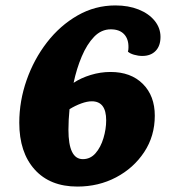

<svg xmlns="http://www.w3.org/2000/svg" viewBox="-20 -675 631 707"><path d="M265 12Q164 12 107.5 -51Q51 -114 51 -223Q51 -303 78 -380Q105 -457 153 -519Q201 -581 265.5 -618Q330 -655 405 -655Q453 -655 490.5 -640Q528 -625 549.5 -598.5Q571 -572 571 -539Q571 -506 553 -487.5Q535 -469 504 -469Q489 -469 473.5 -473.5Q458 -478 451 -485Q453 -491 453 -499Q454 -531 437 -549Q420 -567 388 -567Q353 -567 326.5 -539.5Q300 -512 281 -467Q262 -422 251 -370Q278 -388 314 -399Q350 -410 387 -410Q462 -410 506 -366Q550 -322 550 -249Q550 -174 511 -115Q472 -56 407.5 -22Q343 12 265 12ZM232 -197Q232 -89 285 -89Q313 -89 332 -111Q351 -133 361 -166.5Q371 -200 371 -232Q371 -302 318 -302Q301 -302 279 -294Q257 -286 236 -273Q232 -233 232 -197Z"/></svg>

Font: Petrona Black
Style: Italic
Weight: 900
Italic angle: -9°
Designer: Ringo R. Seeber
Foundry: Ringo R. Seeber
Version: Version 2.001; ttfautohint (v1.8.3)